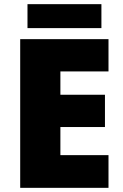

<svg xmlns="http://www.w3.org/2000/svg" viewBox="-20 -902 589 922"><path d="M467 -882H112V-767H467ZM501 0V-157H270V-292H484V-447H270V-559H501V-714H77V0Z"/></svg>

Font: Noto Sans Sinhala Black
Style: Regular
Weight: 900
Designer: Jelle Bosma - Monotype Design Team
Foundry: Monotype Imaging Inc.
Version: Version 2.006